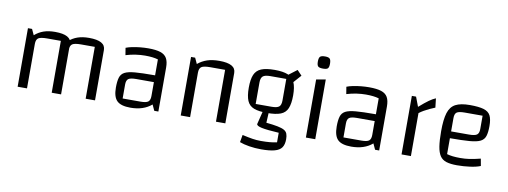

<svg xmlns="http://www.w3.org/2000/svg" viewBox="-67 -1076 4273 1615"><g transform="rotate(10 2070.0 -268.5)"><path d="M98 0V-500H133L156 -450Q190 -480 231.5 -494.5Q273 -509 329 -509Q399 -509 434 -489.5Q469 -470 469 -430V0H389V-443H272Q217 -443 197.5 -430Q178 -417 178 -380V0ZM389 0V-500L446 -450Q480 -480 521.5 -494.5Q563 -509 619 -509Q689 -509 724 -489.5Q759 -470 759 -430V0H679V-443H562Q507 -443 487.5 -430Q468 -417 468 -380V0Z M1062 9Q981 9 947 -24Q913 -57 913 -137Q913 -190 922.5 -222Q932 -254 961 -269.5Q990 -285 1049 -290Q1108 -295 1208 -295H1250V-237H1069Q1020 -237 1002.5 -224Q985 -211 985 -175V-56H1138Q1186 -56 1203 -69.5Q1220 -83 1220 -118V-431Q1178 -444 1109 -444Q1071 -444 1029.5 -438Q988 -432 945 -419L935 -480Q957 -489 989 -495.5Q1021 -502 1056.5 -505.5Q1092 -509 1125 -509Q1191 -509 1229 -496.5Q1267 -484 1283.5 -455Q1300 -426 1300 -376V0H1265L1242 -50Q1173 9 1062 9Z M1491 0V-500H1526L1549 -450Q1585 -480 1628.5 -494.5Q1672 -509 1732 -509Q1802 -509 1837 -489.5Q1872 -470 1872 -430V0H1792V-443H1665Q1610 -443 1590.5 -430Q1571 -417 1571 -380V0Z M2203 -147Q2130 -147 2089 -163Q2048 -179 2031 -219Q2014 -259 2014 -330Q2014 -401 2031 -441Q2048 -481 2089 -498Q2130 -515 2203 -515Q2275 -515 2316.5 -498Q2358 -481 2375.5 -440.5Q2393 -400 2393 -330Q2393 -260 2376 -219.5Q2359 -179 2317.5 -163Q2276 -147 2203 -147ZM2095 -205H2231Q2277 -205 2294.5 -219.5Q2312 -234 2312 -273V-457H2176Q2130 -457 2112.5 -442Q2095 -427 2095 -388ZM2399 43Q2399 88 2381 114Q2363 140 2320.5 151.5Q2278 163 2206 163Q2153 163 2103.5 155Q2054 147 2021 134L2032 71Q2085 83 2120 88.5Q2155 94 2192 94Q2236 94 2267.5 91Q2299 88 2328 82V0Q2225 -6 2181 -15.5Q2137 -25 2137 -41L2166 -158H2216L2211 -65Q2271 -59 2308.5 -51.5Q2346 -44 2365.5 -33Q2385 -22 2392 -3.5Q2399 15 2399 43ZM2362 -426 2310 -485 2393 -548 2433 -506Z M2560 -496 2640 -510V0H2560ZM2601 -596Q2569 -596 2558.5 -606.5Q2548 -617 2548 -647Q2548 -678 2558.5 -689Q2569 -700 2601 -700Q2631 -700 2641.5 -689Q2652 -678 2652 -647Q2652 -617 2642 -606.5Q2632 -596 2601 -596Z M2948 9Q2867 9 2833 -24Q2799 -57 2799 -137Q2799 -190 2808.5 -222Q2818 -254 2847 -269.5Q2876 -285 2935 -290Q2994 -295 3094 -295H3136V-237H2955Q2906 -237 2888.5 -224Q2871 -211 2871 -175V-56H3024Q3072 -56 3089 -69.5Q3106 -83 3106 -118V-431Q3064 -444 2995 -444Q2957 -444 2915.5 -438Q2874 -432 2831 -419L2821 -480Q2843 -489 2875 -495.5Q2907 -502 2942.5 -505.5Q2978 -509 3011 -509Q3077 -509 3115 -496.5Q3153 -484 3169.5 -455Q3186 -426 3186 -376V0H3151L3128 -50Q3059 9 2948 9Z M3413 -500 3444 -418Q3493 -461 3524 -483Q3555 -505 3580 -515L3589 -437Q3566 -428 3542.5 -417Q3519 -406 3497 -393.5Q3475 -381 3457 -367V0H3377V-500Z M3851 9Q3796 9 3760.5 -2Q3725 -13 3706 -41.5Q3687 -70 3679 -120.5Q3671 -171 3671 -250Q3671 -351 3688.5 -407Q3706 -463 3749.5 -486Q3793 -509 3872 -509Q3948 -509 3990 -496.5Q4032 -484 4048 -452.5Q4064 -421 4064 -363Q4064 -310 4054 -278Q4044 -246 4013.5 -230.5Q3983 -215 3921 -210Q3859 -205 3754 -205H3724V-263H3906Q3956 -263 3974 -276Q3992 -289 3992 -325V-439H3840Q3790 -439 3772 -426.5Q3754 -414 3754 -377V-69Q3797 -56 3868 -56Q3908 -56 3946 -61.5Q3984 -67 4040 -81L4051 -20Q4017 -6 3962.5 1.5Q3908 9 3851 9Z"/></g></svg>

Font: Changa Light
Style: Regular
Weight: 300
Designer: Eduardo Rodriguez Tunni
Foundry: Eduardo Rodriguez Tunni
Version: Version 3.002; ttfautohint (v1.8.2)